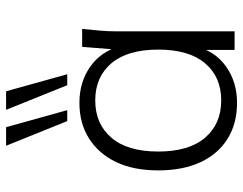

<svg xmlns="http://www.w3.org/2000/svg" viewBox="-104 -687 799 631"><g transform="rotate(-90 295.5 -371.5)"><path d="M273 8Q205 8 155 -23Q105 -54 78 -112Q51 -170 51 -251Q51 -332 78.5 -389.5Q106 -447 156 -478.5Q206 -510 273 -510Q342 -510 392.5 -474Q443 -438 459 -376H447L457 -501H516Q513 -472 510.5 -444Q508 -416 508 -389V0H447V-125H458Q442 -63 391.5 -27.5Q341 8 273 8ZM281 -44Q358 -44 403 -97Q448 -150 448 -251Q448 -352 403 -405Q358 -458 281 -458Q204 -458 158.5 -405Q113 -352 113 -251Q113 -150 158.5 -97Q204 -44 281 -44ZM331 -550 250 -751H311L367 -550ZM213 -550 132 -751H193L249 -550Z"/></g></svg>

Font: Mulish ExtraLight Light
Style: Regular
Weight: 300
Version: Version 3.603